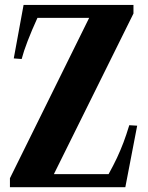

<svg xmlns="http://www.w3.org/2000/svg" viewBox="-20 -782 618 802"><path d="M21.5 0V-37.5L352.5 -707.5H136.5Q112.5 -655 95.5 -610.8Q78.5 -566.5 70.5 -535.5L37.5 -538L78.5 -761.5H537.5V-725.5L205 -54.5H433.5Q454 -91.5 468.8 -123Q483.5 -154.5 495.8 -187Q508 -219.5 520 -259L553 -257L503.5 0Z"/></svg>

Font: Libre Caslon Condensed
Style: Bold
Weight: 700
Designer: Pablo Impallari, Rodrigo Fuenzalida, Katja Schimmel, Ertekin Erdin
Foundry: Pablo Impallari, Rodrigo Fuenzalida
Version: Version 2.000; ttfautohint (v1.8.4.7-5d5b);gftools[0.9.33]